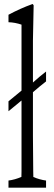

<svg xmlns="http://www.w3.org/2000/svg" viewBox="-20 -833 263 928"><path d="M21 39.6Q52.2 35.6 83.5 22Q83.5 22 83.5 18.6Q84 11.7 84 -4.9Q84 -43.5 84 -90.3Q84 -216.8 84 -347.2Q52.7 -320.8 21 -295.4Q21 -318.8 21 -343.3Q52.2 -369.6 84 -395Q84 -557.1 84 -713.9Q52.7 -724.6 21 -725.6Q21 -748.5 21 -761.7Q78.6 -792.5 135.7 -813Q139.2 -814.9 142.6 -807.1Q141.1 -727.1 139.2 -637.2Q139.2 -539.1 139.2 -434.1Q170.9 -462.9 202.6 -487.3Q202.6 -465.8 202.6 -439.5Q170.9 -415 139.2 -387.2Q139.2 -281.2 139.2 -176.3Q139.2 -133.8 140.6 -5.4Q140.6 11.7 141.1 19Q141.1 19 141.1 22.5Q171.9 35.6 202.6 39.6Q202.6 62 202.6 74.2Q202.6 74.2 21 74.2Q21 62 21 39.6Z"/></svg>

Font: Scarab Serif
Style: Light
Weight: 300
Designer: John Roberts
Foundry: Scarab
Version: 1.0